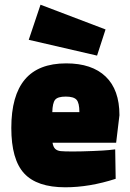

<svg xmlns="http://www.w3.org/2000/svg" viewBox="-20 -782 553 815"><path d="M28 0ZM28 -239Q28 -376 85.5 -444.5Q143 -513 261 -513Q370 -513 428.5 -457Q487 -401 487 -293L473 -176H203Q206 -158 214.5 -150Q223 -142 238 -140.5Q253 -139 289 -139Q325 -139 374.5 -141Q424 -143 442 -145L469 -148L471 -23Q360 13 257 13Q137 13 82.5 -46Q28 -105 28 -239ZM317 -306Q317 -345 305 -358.5Q293 -372 259 -372Q225 -372 214 -358.5Q203 -345 202 -306ZM102 -613 152 -762 428 -657 392 -546Z"/></svg>

Font: Cairo Black
Style: Regular
Weight: 900
Designer: Mohamed Gaber, the designers of Titillium
Foundry: Kief Type Foundry
Version: Version 2.009; ttfautohint (v1.5.33-1714) -l 8 -r 50 -G 200 